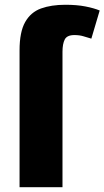

<svg xmlns="http://www.w3.org/2000/svg" viewBox="-20 -785 438 805"><path d="M292 -638Q261 -638 251.5 -619.5Q242 -601 242 -568V0H62V-574Q62 -651 85.5 -692.5Q109 -734 152 -749.5Q195 -765 254 -765Q302 -765 338 -758Q374 -751 398 -741L363 -623Q346 -628 329.5 -633Q313 -638 292 -638Z"/></svg>

Font: Noto Sans Disp ExtBd
Style: Regular
Weight: 800
Designer: Monotype Design Team
Foundry: Monotype Imaging Inc.
Version: Version 2.000;GOOG;noto-source:20170915:90ef993387c0; ttfaut